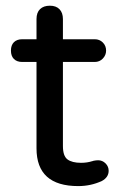

<svg xmlns="http://www.w3.org/2000/svg" viewBox="-20 -629 413 660"><path d="M105.5 -119.1V-563.5Q105.5 -585.9 117.7 -597.7Q129.9 -609.4 151.4 -609.4Q172.9 -609.4 184.6 -597.2Q196.3 -585 196.3 -563.5V-127Q196.3 -92.8 211.9 -81.1Q227.5 -69.3 258.8 -69.3Q279.3 -69.3 297.9 -75.2Q299.8 -75.2 300.8 -76.2Q310.5 -78.1 317.4 -78.1Q332 -78.1 342.8 -67.4Q353.5 -56.6 353.5 -42Q353.5 -19.5 330.1 -6.8Q292 10.7 249 10.7Q105.5 10.7 105.5 -119.1ZM17.6 -455.1Q17.6 -473.6 27.8 -483.9Q38.1 -494.1 56.6 -494.1H305.7Q322.3 -494.1 333.5 -482.9Q344.7 -471.7 344.7 -455.1Q344.7 -439.5 333.5 -427.7Q322.3 -416 305.7 -416H56.6Q38.1 -416 27.8 -426.3Q17.6 -436.5 17.6 -455.1Z"/></svg>

Font: jf-openhuninn-2.1
Style: Regular
Weight: 400
Designer: [Kosugi Maru]
Designed by MOTOYA      

[Varela Round]
Joe Prince (Latin component); Avraham Cornfeld (Hebrew component)
Foundry: justfont Co., Ltd.
Version: 2.1